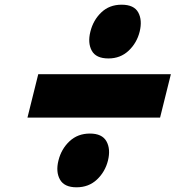

<svg xmlns="http://www.w3.org/2000/svg" viewBox="-20 -814 783 818"><path d="M575 -679Q563 -631 528 -598Q493 -565 442 -565Q389 -565 371 -598Q353 -631 365 -679Q377 -728 411.5 -761Q446 -794 498 -794Q551 -794 569 -761Q587 -728 575 -679ZM662 -313H97L143 -498H708ZM440 -130Q428 -82 393 -49Q358 -16 306 -16Q254 -16 235.5 -49Q217 -82 229 -130Q241 -179 276 -212Q311 -245 363 -245Q415 -245 433.5 -212Q452 -179 440 -130Z"/></svg>

Font: TypoPRO Sinkin Sans
Style: 900 X Black Italic
Weight: 950
Italic angle: -112°
Designer: Keith Bates
Foundry: K-Type
Version: Sinkin Sans (version 1.0)  by Keith Bates   •   © 2014   www